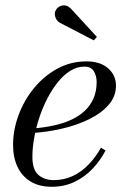

<svg xmlns="http://www.w3.org/2000/svg" viewBox="-20 -705 502 735"><path d="M178 10Q130 10 97 -10.2Q64 -30.5 47 -66.5Q30 -102.5 30 -150Q30 -207.5 51 -264.2Q72 -321 110 -367.5Q148 -414 199.2 -442Q250.5 -470 310.5 -470Q364.5 -470 394.2 -443.2Q424 -416.5 424 -377Q424 -336 396 -303.8Q368 -271.5 321.5 -248.8Q275 -226 218.5 -212.8Q162 -199.5 105 -196V-213Q148 -216.5 185.2 -224.5Q222.5 -232.5 252.8 -246.5Q283 -260.5 304.8 -281Q326.5 -301.5 338.2 -328.8Q350 -356 350 -391Q350 -414.5 339.2 -432.2Q328.5 -450 303.5 -450Q275 -450 249.2 -434Q223.5 -418 201.2 -390.2Q179 -362.5 161 -327.5Q143 -292.5 130.2 -253.8Q117.5 -215 110.8 -176.8Q104 -138.5 104 -105Q104 -55 127.2 -35.2Q150.5 -15.5 185.5 -15.5Q225 -15.5 258.5 -31.2Q292 -47 319 -75Q346 -103 366.5 -139.5L384 -129Q364.5 -91 334.8 -59.5Q305 -28 265.8 -9Q226.5 10 178 10ZM339 -550.5 208 -618.5Q200 -623.5 195.2 -631.8Q190.5 -640 190 -649.8Q189.5 -659.5 194.5 -667.5Q198 -673.5 204.2 -678Q210.5 -682.5 218.2 -684Q226 -685.5 234.2 -683Q242.5 -680.5 250.5 -673L351 -563.5Z"/></svg>

Font: Bodoni Moda 11pt
Style: Italic
Weight: 400
Italic angle: -13°
Version: Version 2.004